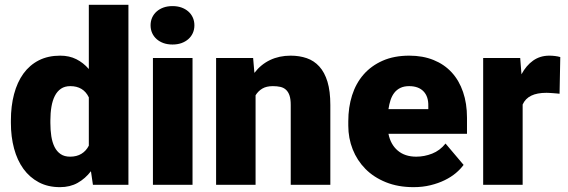

<svg xmlns="http://www.w3.org/2000/svg" viewBox="-20 -770 2365 800"><path d="M25.4 -268.1Q25.4 -328.1 38.6 -377.9Q51.8 -427.7 77.6 -463.4Q103.5 -499 141.8 -518.6Q180.2 -538.1 231 -538.1Q268.6 -538.1 297.9 -523.4Q327.1 -508.8 350.1 -482.4V-750H515.1V0H367.2L358.9 -56.6Q335.4 -25.9 303.7 -8.1Q272 9.8 230 9.8Q179.7 9.8 141.6 -10.5Q103.5 -30.8 77.6 -66.4Q51.8 -102.1 38.6 -151.1Q25.4 -200.2 25.4 -257.8ZM189.9 -257.8Q189.9 -228 193.8 -202.4Q197.8 -176.8 207.3 -157.7Q216.8 -138.7 232.7 -127.9Q248.5 -117.2 272 -117.2Q299.8 -117.2 319.3 -129.2Q338.9 -141.1 350.1 -163.1V-364.3Q327.6 -411.1 272.9 -411.1Q250 -411.1 234.1 -400.4Q218.3 -389.6 208.5 -370.4Q198.7 -351.1 194.3 -325Q189.9 -298.8 189.9 -268.1Z M782.2 0H617.2V-528.3H782.2ZM607.4 -664.6Q607.4 -682.1 614 -696.8Q620.6 -711.4 632.8 -722.2Q645 -732.9 661.6 -738.8Q678.2 -744.6 698.7 -744.6Q719.2 -744.6 735.8 -738.8Q752.4 -732.9 764.6 -722.2Q776.9 -711.4 783.4 -696.8Q790 -682.1 790 -664.6Q790 -647 783.4 -632.3Q776.9 -617.7 764.6 -606.9Q752.4 -596.2 735.8 -590.3Q719.2 -584.5 698.7 -584.5Q678.2 -584.5 661.6 -590.3Q645 -596.2 632.8 -606.9Q620.6 -617.7 614 -632.3Q607.4 -647 607.4 -664.6Z M1034.7 -528.3 1040 -466.3Q1066.9 -501.5 1105.2 -519.8Q1143.6 -538.1 1190.9 -538.1Q1227.5 -538.1 1258.1 -527.6Q1288.6 -517.1 1310.5 -492.9Q1332.5 -468.8 1344.5 -429.4Q1356.4 -390.1 1356.4 -332.5V0H1191.4V-333Q1191.4 -356.9 1186.3 -372.1Q1181.2 -387.2 1171.6 -396Q1162.1 -404.8 1148.2 -408Q1134.3 -411.1 1116.7 -411.1Q1090.3 -411.1 1073 -400.9Q1055.7 -390.6 1044.9 -373V0H880.4V-528.3Z M1703.1 9.8Q1638.7 9.8 1587.9 -10.7Q1537.1 -31.2 1502.4 -66.4Q1467.8 -101.6 1449.5 -147.9Q1431.2 -194.3 1431.2 -246.6V-265.1Q1431.2 -322.8 1447 -372.8Q1462.9 -422.9 1494.9 -459.5Q1526.9 -496.1 1574.5 -517.1Q1622.1 -538.1 1685.5 -538.1Q1741.7 -538.1 1786.4 -520Q1831.1 -502 1862.1 -468.3Q1893.1 -434.6 1909.4 -386.7Q1925.8 -338.9 1925.8 -279.3V-212.4H1598.6Q1607.4 -168 1637.2 -142.6Q1667 -117.2 1714.4 -117.2Q1748 -117.2 1780.5 -129.9Q1813 -142.6 1836.4 -171.9L1911.6 -83Q1898.9 -65.4 1879.2 -48.8Q1859.4 -32.2 1833 -19.3Q1806.6 -6.3 1773.9 1.7Q1741.2 9.8 1703.1 9.8ZM1684.6 -411.1Q1663.6 -411.1 1648.4 -403.8Q1633.3 -396.5 1623.3 -383.8Q1613.3 -371.1 1607.4 -353.5Q1601.6 -335.9 1598.6 -315.4H1764.6V-328.1Q1765.6 -367.7 1744.6 -389.4Q1723.6 -411.1 1684.6 -411.1Z M2311.5 -379.4Q2306.6 -379.9 2299.6 -380.6Q2292.5 -381.3 2284.9 -381.8Q2277.3 -382.3 2270 -382.8Q2262.7 -383.3 2257.3 -383.3Q2217.8 -383.3 2193.4 -371.3Q2168.9 -359.4 2157.7 -334.5V0H1993.2V-528.3H2147.5L2152.8 -460.4Q2172.4 -497.1 2201.4 -517.6Q2230.5 -538.1 2268.6 -538.1Q2280.8 -538.1 2292.7 -536.6Q2304.7 -535.2 2314.5 -532.2Z"/></svg>

Font: RobotoDraft
Style: Black
Weight: 900
Designer: Google
Version: Version 2.000980w3; 2014; ttfautohint (v1.1) -l 5 -r 24 -G 4